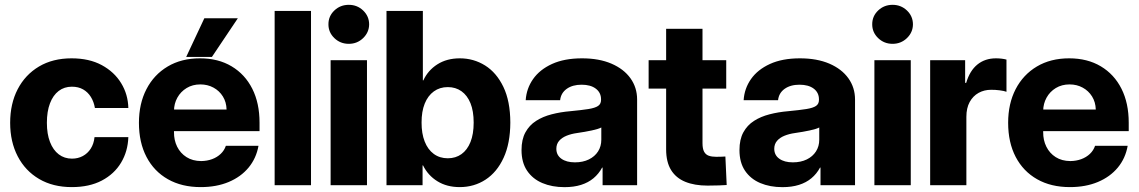

<svg xmlns="http://www.w3.org/2000/svg" viewBox="-20 -764 4698 792"><path d="M276.2 7.8Q198.4 7.8 141.4 -25.7Q84.3 -59.2 53.1 -119.1Q21.9 -179.1 21.9 -257.4Q21.9 -336.1 52.9 -395.9Q83.9 -455.7 140.8 -489.6Q197.7 -523.4 275.4 -523.4Q347.9 -523.4 399.8 -495.4Q451.6 -467.3 479.8 -420.9Q508.1 -374.6 509.4 -318.6H371.5Q367.1 -344.4 354.8 -364.2Q342.5 -384 322.9 -395.2Q303.2 -406.4 276.6 -406.4Q245 -406.4 221.9 -388.7Q198.7 -370.9 186.1 -337.6Q173.4 -304.4 173.4 -257.4Q173.4 -211.1 186.3 -178.1Q199.1 -145 222.4 -127.3Q245.6 -109.6 277 -109.6Q301.5 -109.6 321.5 -120.3Q341.5 -131 354.3 -150.9Q367.1 -170.9 369.9 -198.2H509.4Q507.4 -139.6 479.4 -93Q451.5 -46.3 400 -19.2Q348.5 7.8 276.2 7.8Z M808 7.8Q729.8 7.8 672.6 -24.7Q615.4 -57.1 584.3 -116.7Q553.1 -176.3 553.1 -257.4Q553.1 -336.4 584.1 -396.2Q615 -456 671.7 -489.7Q728.3 -523.4 804.9 -523.4Q880.2 -523.4 935.4 -490.4Q990.7 -457.4 1020.7 -397.9Q1050.6 -338.5 1050.6 -258V-223.2H605.7V-312.3H914.6Q913.8 -343 899.3 -366.2Q884.8 -389.5 860.6 -402.6Q836.4 -415.8 806.4 -415.8Q774.4 -415.8 749.9 -400.9Q725.3 -385.9 711.6 -361.2Q697.9 -336.5 697.7 -306.8V-219.1Q697.4 -185.9 710.7 -158.9Q724.1 -131.9 749.3 -115.9Q774.4 -99.9 809.8 -99.6Q834.1 -99.9 854.8 -107.5Q875.5 -115.1 890.4 -129.3Q905.4 -143.5 911.7 -162.7H1046.3Q1037.1 -111 1005.4 -72.7Q973.7 -34.4 923.3 -13.3Q872.9 7.8 808 7.8ZM748 -529.1 822.9 -688.7H961.1L854.1 -529.1Z M1262.9 -718.8V0H1112.9V-718.8Z M1343.8 0V-515.6H1493.8V0ZM1418.8 -583.2Q1383.7 -583.2 1359.2 -606.9Q1334.6 -630.7 1334.8 -663.7Q1334.6 -697.2 1359.2 -720.7Q1383.7 -744.1 1418.8 -744.1Q1453.5 -744.1 1478 -720.7Q1502.5 -697.2 1502.7 -663.7Q1502.5 -630.7 1478 -606.9Q1453.5 -583.2 1418.8 -583.2Z M1876.3 7.8Q1823.3 7.8 1784.5 -16.2Q1745.6 -40.1 1725.1 -81.6H1723.1V0H1574.3V-718.8H1724.3V-432.4H1726.3Q1745 -473.5 1784 -498.5Q1823 -523.4 1876.9 -523.4Q1933.7 -523.4 1980.9 -494Q2028 -464.6 2056.4 -405.7Q2084.8 -346.8 2085.1 -258.4Q2084.8 -172.6 2057.4 -113.2Q2030.1 -53.8 1982.9 -23Q1935.7 7.8 1876.3 7.8ZM1827.2 -111.1Q1859.6 -111.1 1883.5 -128.2Q1907.4 -145.2 1920.7 -178.1Q1933.9 -210.9 1933.9 -258.4Q1933.9 -305.8 1920.7 -338.3Q1907.4 -370.8 1883.5 -387.7Q1859.6 -404.7 1827.2 -404.7Q1794 -404.7 1769.6 -387Q1745.1 -369.2 1731.9 -336.5Q1718.8 -303.8 1719 -258.4Q1718.8 -213.5 1731.8 -180.3Q1744.8 -147.1 1769.3 -129.1Q1793.8 -111.1 1827.2 -111.1Z M2308.7 8Q2257.1 8 2217.2 -8.9Q2177.2 -25.8 2154.3 -59.7Q2131.3 -93.7 2131.3 -144.9Q2131.3 -188.8 2147.4 -218.1Q2163.4 -247.4 2191.3 -265.3Q2219.1 -283.2 2255.6 -292.5Q2292 -301.9 2332.3 -305.3Q2379.3 -309.8 2407.2 -314.2Q2435.1 -318.7 2447.2 -327.1Q2459.3 -335.4 2459.3 -351.8V-354.1Q2459.3 -382 2437.7 -398.3Q2416.2 -414.6 2379 -414.6Q2341.7 -414.6 2317.7 -397.5Q2293.7 -380.3 2290.5 -350.6H2148.5Q2151.6 -398.8 2179 -437.9Q2206.4 -477 2257.2 -500.2Q2308 -523.4 2380.8 -523.4Q2451.1 -523.4 2502.1 -501.5Q2553.2 -479.5 2580.7 -441.1Q2608.1 -402.7 2608.1 -353.5V0H2465.7V-72.7H2463.8Q2449.8 -46.8 2428.2 -28.8Q2406.6 -10.8 2376.9 -1.4Q2347.1 8 2308.7 8ZM2351.5 -94.3Q2384.4 -94.3 2408.9 -106.3Q2433.5 -118.3 2447 -139.4Q2460.4 -160.4 2460.4 -187.7V-238.1Q2447.9 -231.6 2421.1 -225.9Q2394.2 -220.1 2360.1 -215.2Q2336.1 -211.9 2316.8 -204Q2297.6 -196.1 2286.2 -182.9Q2274.9 -169.6 2274.9 -150Q2275.1 -123.8 2295.9 -109.1Q2316.8 -94.3 2351.5 -94.3Z M2898.7 1.6Q2845 1.6 2806.7 -14.1Q2768.5 -29.7 2748.1 -62.7Q2727.8 -95.7 2727.8 -148V-645.3H2877.8V-173.6Q2877.8 -150.6 2884.4 -138.3Q2891 -126.1 2903.7 -121.6Q2916.4 -117.2 2934.1 -117.2Q2945.5 -117.2 2955.6 -117.6Q2965.7 -118 2972.2 -118.4L2977.6 -0.8Q2966.2 0 2945.8 0.8Q2925.5 1.6 2898.7 1.6ZM2655.6 -398.4V-515.6H2975.7V-398.4Z M3207.6 8Q3156.1 8 3116.1 -8.9Q3076.2 -25.8 3053.2 -59.7Q3030.3 -93.7 3030.3 -144.9Q3030.3 -188.8 3046.3 -218.1Q3062.3 -247.4 3090.2 -265.3Q3118.1 -283.2 3154.5 -292.5Q3190.9 -301.9 3231.2 -305.3Q3278.2 -309.8 3306.1 -314.2Q3334 -318.7 3346.1 -327.1Q3358.2 -335.4 3358.2 -351.8V-354.1Q3358.2 -382 3336.7 -398.3Q3315.1 -414.6 3277.9 -414.6Q3240.6 -414.6 3216.6 -397.5Q3192.6 -380.3 3189.5 -350.6H3047.5Q3050.5 -398.8 3077.9 -437.9Q3105.4 -477 3156.2 -500.2Q3206.9 -523.4 3279.7 -523.4Q3350 -523.4 3401.1 -501.5Q3452.1 -479.5 3479.6 -441.1Q3507 -402.7 3507 -353.5V0H3364.6V-72.7H3362.7Q3348.7 -46.8 3327.1 -28.8Q3305.6 -10.8 3275.8 -1.4Q3246 8 3207.6 8ZM3250.4 -94.3Q3283.3 -94.3 3307.9 -106.3Q3332.4 -118.3 3345.9 -139.4Q3359.4 -160.4 3359.4 -187.7V-238.1Q3346.9 -231.6 3320 -225.9Q3293.2 -220.1 3259 -215.2Q3235.1 -211.9 3215.8 -204Q3196.5 -196.1 3185.2 -182.9Q3173.8 -169.6 3173.8 -150Q3174 -123.8 3194.9 -109.1Q3215.7 -94.3 3250.4 -94.3Z M3586.9 0V-515.6H3736.9V0ZM3661.9 -583.2Q3626.9 -583.2 3602.3 -606.9Q3577.7 -630.7 3577.9 -663.7Q3577.7 -697.2 3602.3 -720.7Q3626.9 -744.1 3661.9 -744.1Q3696.6 -744.1 3721.2 -720.7Q3745.7 -697.2 3745.9 -663.7Q3745.7 -630.7 3721.2 -606.9Q3696.6 -583.2 3661.9 -583.2Z M3816.9 0V-515.6H3961.2V-422.3H3965.5Q3980.3 -472.3 4011.8 -497.9Q4043.3 -523.4 4088.4 -523.4Q4100.5 -523.4 4111.9 -522Q4123.3 -520.6 4131.7 -518.2V-385.4Q4121.6 -389.2 4103.3 -391.5Q4085 -393.8 4068.7 -393.6Q4040.3 -393.8 4016.9 -381Q3993.6 -368.1 3979.9 -343.2Q3966.3 -318.3 3966.3 -282.2V0Z M4393.5 7.8Q4315.2 7.8 4258.1 -24.7Q4200.9 -57.1 4169.7 -116.7Q4138.6 -176.3 4138.6 -257.4Q4138.6 -336.4 4169.5 -396.2Q4200.5 -456 4257.1 -489.7Q4313.8 -523.4 4390.3 -523.4Q4465.6 -523.4 4520.9 -490.4Q4576.2 -457.4 4606.1 -397.9Q4636 -338.5 4636 -258V-223.2H4191.1V-312.3H4500.1Q4499.2 -343 4484.7 -366.2Q4470.2 -389.5 4446 -402.6Q4421.9 -415.8 4391.9 -415.8Q4359.9 -415.8 4335.3 -400.9Q4310.7 -385.9 4297.1 -361.2Q4283.4 -336.5 4283.1 -306.8V-219.1Q4282.8 -185.9 4296.2 -158.9Q4309.6 -131.9 4334.7 -115.9Q4359.9 -99.9 4395.2 -99.6Q4419.5 -99.9 4440.2 -107.5Q4460.9 -115.1 4475.9 -129.3Q4490.8 -143.5 4497.2 -162.7H4631.7Q4622.6 -111 4590.9 -72.7Q4559.2 -34.4 4508.7 -13.3Q4458.3 7.8 4393.5 7.8Z"/></svg>

Font: Inter Display V
Style: Regular
Weight: 400
Designer: Rasmus Andersson
Foundry: rsms
Version: Version 3.015;git-src